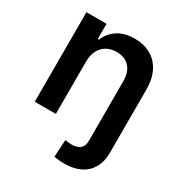

<svg xmlns="http://www.w3.org/2000/svg" viewBox="-172 -661 929 985"><g transform="rotate(30 292.5 -169.0)"><path d="M296.9 -431.6Q263.7 -431.6 238.3 -417.2Q212.9 -402.8 198.7 -375.7Q184.6 -348.6 184.6 -310.5V0H59.6V-530.3H178.7V-440.4H185.5Q204.1 -486.3 244.4 -511.7Q284.7 -537.1 342.8 -537.1Q397.9 -537.1 439.2 -513.7Q480.5 -490.2 502.7 -445.3Q524.9 -400.4 524.4 -337.9V34.2Q524.4 86.9 502.7 124.3Q481 161.6 442.1 180.4Q403.3 199.2 352.5 199.2Q311.5 199.2 288.1 193.4L293.9 91.8Q317.4 95.7 332 95.7Q400.4 95.7 400.4 34.2V-318.4Q400.4 -372.1 373 -401.9Q345.7 -431.6 296.9 -431.6Z"/></g></svg>

Font: Pretendard SemiBold
Style: Regular
Weight: 600
Designer: Base glyphs from Inter by Rasmus Andersson; Hangeul glyphs from Noto Sans CJK(Source Han Sans) by Jang Soo-young and Kan
Foundry: Kil Hyung-jin
Version: Version 1.309